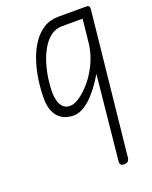

<svg xmlns="http://www.w3.org/2000/svg" viewBox="-180 -1100 945 1195"><g transform="rotate(-20 293.0 -502.0)"><path d="M430 0Q417.5 0 409.5 -6.5Q401.5 -13 403 -28.5L459.5 -588.5Q403.5 -493.5 347 -443.2Q290.5 -393 239 -393Q213.5 -393 188.5 -401Q163.5 -409 143.5 -427.8Q123.5 -446.5 111.5 -478Q99.5 -509.5 99.5 -556.5Q99.5 -615.5 108.5 -678.2Q117.5 -741 136.8 -799Q156 -857 186.5 -903.2Q217 -949.5 260.2 -976.8Q303.5 -1004 361 -1004H546.5Q557 -1004 561.5 -997.8Q566 -991.5 565 -979.5L465.5 -31.5Q463.5 -14.5 454.2 -7.2Q445 0 430 0ZM161.5 -574.5Q161.5 -547.5 168.2 -520.2Q175 -493 192 -475Q209 -457 239 -457Q265.5 -457 301.8 -481Q338 -505 374.8 -547.8Q411.5 -590.5 439.8 -647.8Q468 -705 478.5 -771L496.5 -940.5H361Q318 -940.5 285.2 -916Q252.5 -891.5 229 -851.2Q205.5 -811 190.5 -762.5Q175.5 -714 168.5 -664.8Q161.5 -615.5 161.5 -574.5Z"/></g></svg>

Font: Edu NSW ACT Hand Pre
Style: Regular
Weight: 400
Designer: Tina and Corey Anderson, Eben Sorkin, Mirko Velimirovic
Foundry: Sorkin Type Co.
Version: Version 2.000